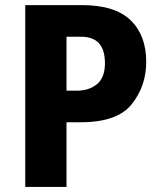

<svg xmlns="http://www.w3.org/2000/svg" viewBox="-20 -734 633 754"><path d="M79.1 -713.9V0H241.2V-253.9H296.9C393.6 -253.9 460.4 -277.8 498 -325.7C535.6 -373 554.2 -428.2 554.2 -491.2C554.2 -560.5 533.7 -615.2 492.7 -654.8C451.7 -694.3 388.2 -713.9 301.8 -713.9ZM296.9 -589.8C361.3 -589.8 392.1 -555.7 392.1 -485.8C392.1 -448.2 381.8 -420.9 361.3 -403.8C340.3 -386.7 314 -377.9 282.2 -377.9H241.2V-589.8Z"/></svg>

Font: Avrile Sans
Style: Bold
Weight: 700
Designer: Monotype Design Team, Google (font), Stefan Peev (BGR Cyrillic), Cristiano Sobral (main changes)
Foundry: The Avrile Sans Project Authors
Version: Version 3.110